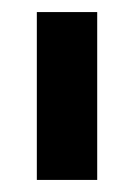

<svg xmlns="http://www.w3.org/2000/svg" viewBox="-20 -783 221 318"><path d="M141 -485H41V-763H141Z"/></svg>

Font: Open Sauce One
Style: Bold
Weight: 700
Designer: Alfredo Marco Pradil
Foundry: Creative Sauce Fz LLC
Version: Version 1.477